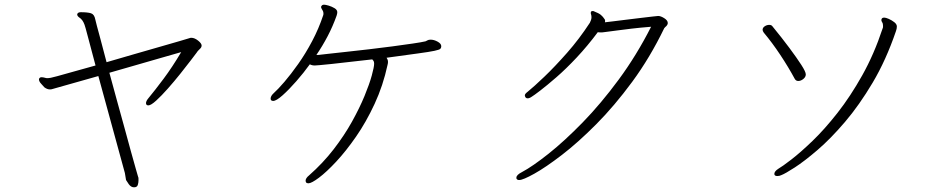

<svg xmlns="http://www.w3.org/2000/svg" viewBox="-20 -741 4040 818"><path d="M512 -4 399 -417 215 -365Q210 -364 204.5 -362Q199 -360 193 -360Q181 -360 169 -369Q165 -374 155.5 -384Q146 -394 146 -403Q146 -407 150 -410Q152 -412 158 -412Q162 -412 166 -411Q170 -410 174 -409Q177 -408 184 -408Q188 -408 196 -409.5Q204 -411 224 -416.5Q244 -422 283 -433Q322 -444 387 -462Q368 -533 355 -582.5Q342 -632 340 -636Q336 -647 330.5 -654.5Q325 -662 317 -667Q309 -673 309 -679V-681Q312 -689 324 -689Q353 -689 367.5 -684.5Q382 -680 386 -658Q388 -649 393 -630Q398 -611 408 -574.5Q418 -538 434 -476Q492 -493 551 -510Q610 -527 660.5 -541.5Q711 -556 745.5 -566Q780 -576 789 -579Q791 -580 795 -580Q809 -580 824 -568Q839 -556 839 -547Q839 -540 833 -534Q829 -530 825 -526Q821 -522 818 -517Q812 -509 793 -484Q774 -459 748 -426.5Q722 -394 695 -363.5Q668 -333 645.5 -312.5Q623 -292 612 -292Q602 -292 602 -302Q602 -305 604 -310Q606 -315 611 -321Q640 -356 677 -405.5Q714 -455 752 -519Q717 -509 666.5 -494.5Q616 -480 559 -463.5Q502 -447 446 -431Q461 -375 477.5 -315.5Q494 -256 509.5 -199.5Q525 -143 537.5 -97Q550 -51 558.5 -22Q567 7 568 11Q570 15 570 19.5Q570 24 570 29Q570 37 567 47Q564 57 551 57Q538 57 528.5 43.5Q519 30 517 26Z M1337 -507Q1345 -508 1376.5 -511.5Q1408 -515 1454 -520Q1500 -525 1552 -531Q1604 -537 1652.5 -543.5Q1701 -550 1738.5 -555.5Q1776 -561 1793 -565Q1798 -567 1802 -569.5Q1806 -572 1815 -572Q1829 -572 1844.5 -563.5Q1860 -555 1860 -544Q1860 -537 1856 -533Q1852 -529 1831 -524.5Q1810 -520 1762 -513.5Q1714 -507 1627 -495Q1629 -492 1631 -487.5Q1633 -483 1633 -477Q1633 -474 1632.5 -471Q1632 -468 1631 -464Q1612 -376 1576 -298.5Q1540 -221 1497 -159Q1454 -97 1412.5 -52.5Q1371 -8 1339 16Q1307 40 1294 40Q1287 40 1284 36Q1282 32 1282 29Q1282 18 1297 6Q1356 -46 1401.5 -105Q1447 -164 1479.5 -222.5Q1512 -281 1533 -332Q1554 -383 1564 -419.5Q1574 -456 1574 -470Q1574 -478 1571 -482Q1568 -486 1566 -488Q1456 -475 1393 -468.5Q1330 -462 1321 -462Q1309 -462 1300 -467Q1274 -431 1242.5 -395Q1211 -359 1184 -335Q1157 -311 1144 -311Q1133 -311 1133 -321Q1133 -332 1146 -344Q1164 -360 1191.5 -392Q1219 -424 1250.5 -468.5Q1282 -513 1310 -566Q1338 -619 1357 -676Q1358 -678 1358 -683Q1358 -692 1353 -699Q1352 -701 1350 -704.5Q1348 -708 1348 -711Q1348 -714 1350 -716Q1353 -721 1361 -721Q1367 -721 1380.5 -717Q1394 -713 1405.5 -706Q1417 -699 1417 -689Q1417 -683 1414 -674Q1398 -629 1376 -587Q1354 -545 1328 -507Z M2497 -687Q2497 -694 2505 -694Q2509 -694 2510 -693Q2531 -685 2540 -677.5Q2549 -670 2556 -659Q2558 -657 2558 -652Q2558 -648 2557 -646Q2566 -647 2591 -650Q2616 -653 2647.5 -657Q2679 -661 2709 -664.5Q2739 -668 2760 -670.5Q2781 -673 2784 -673Q2795 -673 2810 -663.5Q2825 -654 2825 -643Q2825 -636 2818 -629Q2817 -628 2814.5 -626Q2812 -624 2810 -621Q2749 -495 2673.5 -392.5Q2598 -290 2520.5 -212Q2443 -134 2374 -81Q2305 -28 2256.5 -1Q2208 26 2192 26Q2184 26 2181 21Q2180 20 2180 16Q2180 4 2204 -8Q2249 -32 2317 -86Q2385 -140 2462.5 -219.5Q2540 -299 2616 -402Q2692 -505 2754 -627Q2704 -623 2671 -619Q2638 -615 2611.5 -611.5Q2585 -608 2554 -604Q2550 -603 2545.5 -603Q2541 -603 2537 -603Q2530 -603 2527 -604Q2483 -545 2437 -496Q2391 -447 2350 -411.5Q2309 -376 2281.5 -355Q2254 -334 2247 -330Q2236 -322 2228 -322Q2222 -322 2219 -326Q2216 -331 2216 -335Q2216 -341 2228 -350Q2254 -371 2299 -414Q2344 -457 2396 -516Q2448 -575 2493 -644Q2495 -648 2497.5 -654.5Q2500 -661 2500 -668Q2500 -675 2497 -684Z M3296 -22Q3312 -31 3351 -61Q3390 -91 3441.5 -140.5Q3493 -190 3548 -260Q3603 -330 3653.5 -420Q3704 -510 3740 -619Q3742 -623 3742 -626Q3742 -629 3742 -632Q3742 -641 3738.5 -646Q3735 -651 3735 -655Q3735 -666 3747 -666Q3754 -666 3766.5 -660.5Q3779 -655 3790 -646.5Q3801 -638 3801 -628Q3801 -619 3797 -608Q3755 -485 3698 -389Q3641 -293 3580 -221.5Q3519 -150 3463 -102Q3407 -54 3366 -27.5Q3325 -1 3309 5Q3301 9 3292 9Q3279 9 3279 0Q3279 -11 3296 -22ZM3413 -424Q3413 -413 3402.5 -404.5Q3392 -396 3381 -396Q3371 -396 3366 -405Q3339 -455 3304.5 -507Q3270 -559 3234 -602Q3229 -609 3229 -614Q3229 -623 3238 -629Q3247 -635 3257 -635Q3266 -635 3270 -630Q3311 -580 3343 -537Q3375 -494 3394 -464.5Q3413 -435 3413 -424Z"/></svg>

Font: Moon Stars Kai T Light
Style: Regular
Weight: 300
Designer: GuiWonder
Version: Version 1.101